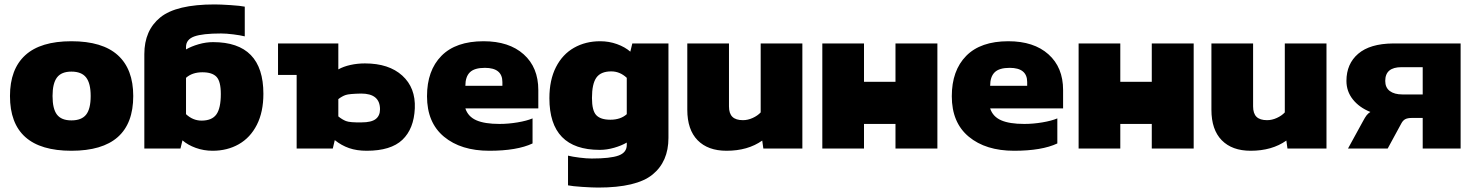

<svg xmlns="http://www.w3.org/2000/svg" viewBox="-20 -670 6652 866"><path d="M25 -237Q25 -358 94 -421Q163 -484 302 -484Q442 -484 511.5 -421Q581 -358 581 -237Q581 10 302 10Q25 10 25 -237ZM389 -237Q389 -294 368.5 -320.5Q348 -347 302 -347Q257 -347 237 -320.5Q217 -294 217 -237Q217 -179 237 -153Q257 -127 302 -127Q348 -127 368.5 -153Q389 -179 389 -237Z M1084 -506Q1064 -511 1032 -515Q1000 -519 977 -519Q893 -519 856 -505.5Q819 -492 819 -458V-447Q843 -461 876 -470.5Q909 -480 941 -480Q1168 -480 1168 -247Q1168 -165 1138.5 -107Q1109 -49 1057 -19.5Q1005 10 939 10Q899 10 863 -3Q827 -16 803 -37L794 0H631V-426Q631 -533 703 -591.5Q775 -650 948 -650Q974 -650 1019.5 -647Q1065 -644 1084 -640ZM819 -155Q850 -126 889 -126Q936 -126 956 -154Q976 -182 976 -246Q976 -303 956.5 -323.5Q937 -344 893 -344Q847 -344 819 -319Z M1318 -332H1234V-474H1318H1506V-357Q1529 -370 1560.5 -377Q1592 -384 1626 -384Q1734 -384 1794.5 -329Q1855 -274 1851 -181.5Q1847 -89 1795 -39.5Q1743 10 1634 10Q1589 10 1554.5 -2Q1520 -14 1490 -38L1481 0H1318ZM1694 -177Q1694 -248 1609 -248Q1555 -247 1539 -241.5Q1523 -236 1506 -223V-145Q1523 -131 1540.5 -124Q1558 -117 1611 -118Q1655 -118 1674.5 -133Q1694 -148 1694 -177Z M1906 -236Q1906 -352 1971 -418Q2036 -484 2161 -484Q2276 -484 2342 -425Q2408 -366 2408 -264V-181H2079Q2091 -144 2128.5 -127.5Q2166 -111 2233 -111Q2273 -111 2314.5 -118Q2356 -125 2382 -136V-23Q2312 10 2187 10Q2059 10 1982.5 -53.5Q1906 -117 1906 -236ZM2246 -283V-300Q2246 -364 2167 -364Q2120 -364 2099.5 -344Q2079 -324 2079 -283Z M2542 166V32Q2562 37 2594 41Q2626 45 2649 45Q2733 45 2770 31.5Q2807 18 2807 -16V-27Q2783 -13 2750 -3.5Q2717 6 2685 6Q2458 6 2458 -227Q2458 -309 2487.5 -367Q2517 -425 2569 -454.5Q2621 -484 2687 -484Q2727 -484 2763 -471Q2799 -458 2823 -437L2832 -474H2995V-48Q2995 59 2923 117.5Q2851 176 2678 176Q2652 176 2606.5 173Q2561 170 2542 166ZM2807 -155V-319Q2776 -348 2737 -348Q2690 -348 2670 -320Q2650 -292 2650 -228Q2650 -171 2669.5 -150.5Q2689 -130 2733 -130Q2779 -130 2807 -155Z M3080 -175V-474H3268V-190Q3268 -158 3283.5 -143Q3299 -128 3331 -128Q3353 -128 3375 -138Q3397 -148 3411 -163V-474H3599V0H3423L3418 -36Q3353 10 3257 10Q3173 10 3126.5 -37.5Q3080 -85 3080 -175Z M3689 -474H3877V-301H4019V-474H4208V0H4019V-111H3877V0H3689Z M4273 -236Q4273 -352 4338 -418Q4403 -484 4528 -484Q4643 -484 4709 -425Q4775 -366 4775 -264V-181H4446Q4458 -144 4495.5 -127.5Q4533 -111 4600 -111Q4640 -111 4681.5 -118Q4723 -125 4749 -136V-23Q4679 10 4554 10Q4426 10 4349.5 -53.5Q4273 -117 4273 -236ZM4613 -283V-300Q4613 -364 4534 -364Q4487 -364 4466.5 -344Q4446 -324 4446 -283Z M4845 -474H5033V-301H5175V-474H5364V0H5175V-111H5033V0H4845Z M5444 -175V-474H5632V-190Q5632 -158 5647.5 -143Q5663 -128 5695 -128Q5717 -128 5739 -138Q5761 -148 5775 -163V-474H5963V0H5787L5782 -36Q5717 10 5621 10Q5537 10 5490.5 -37.5Q5444 -85 5444 -175Z M6568 0H6397V-138H6348Q6329 -138 6318.5 -132.5Q6308 -127 6301 -114L6239 0H6060L6128 -124Q6137 -141 6144 -150Q6151 -159 6161 -165Q6111 -185 6082 -221.5Q6053 -258 6053 -305Q6053 -382 6106 -427.5Q6159 -473 6263 -474H6568ZM6397 -244V-367H6301Q6228 -367 6228 -305Q6228 -275 6248.5 -259.5Q6269 -244 6306 -244Z"/></svg>

Font: Kanit Bold
Style: Regular
Weight: 700
Designer: Katatrad Team
Foundry: CadsonDemak
Version: Version 1.000